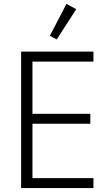

<svg xmlns="http://www.w3.org/2000/svg" viewBox="-20 -962 558 982"><path d="M88 0V-698H458V-647H146V-380H442V-329H146V-51H458V0ZM270 -760 235 -779 320 -942 370 -915Z"/></svg>

Font: IBM Plex Sans Cond Light
Style: Regular
Weight: 300
Width: 3
Designer: Mike Abbink, Paul van der Laan, Pieter van Rosmalen
Foundry: Bold Monday
Version: Version 1.3